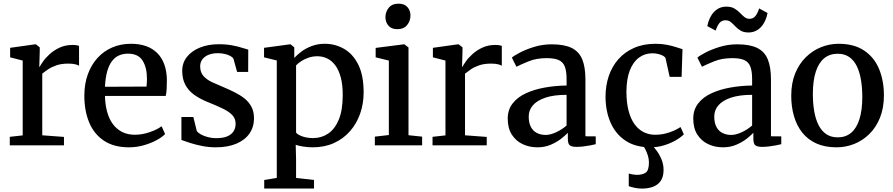

<svg xmlns="http://www.w3.org/2000/svg" viewBox="-20 -810 4978 1070"><path d="M34.5 0V-47.5L106.5 -55.5V-472.5L36.5 -490.5V-543.5L175.5 -563H180L201.5 -546V-526L199 -437.5L201.5 -438Q206 -447.5 219.8 -467.2Q233.5 -487 256.8 -508.2Q280 -529.5 312 -544.5Q344 -559.5 384 -559.5Q398 -559.5 406.5 -558Q415 -556.5 420.5 -554.5V-443.5Q414.5 -448 399.2 -451.8Q384 -455.5 360.5 -455.5Q322 -455.5 294.5 -446Q267 -436.5 248 -423.5Q229 -410.5 215.5 -399.5V-56L336.5 -47V0Z M699 11Q615 11 559.8 -25.5Q504.5 -62 477.2 -127Q450 -192 450 -276.5Q450 -342.5 469.5 -396Q489 -449.5 523.8 -487.5Q558.5 -525.5 606 -545.8Q653.5 -566 710 -566Q804 -566 855.8 -514.8Q907.5 -463.5 910 -367.5Q910 -337 908.8 -314.5Q907.5 -292 903.5 -275.5H565Q566 -227.5 576.8 -187.8Q587.5 -148 608.5 -119.2Q629.5 -90.5 660.2 -74.8Q691 -59 731.5 -59Q773 -59 815.2 -73.8Q857.5 -88.5 880.5 -106.5L900 -63Q882 -44.5 850.5 -27.8Q819 -11 779.8 0Q740.5 11 699 11ZM565 -326.5 796.5 -327.5Q797.5 -336.5 798.2 -348.8Q799 -361 799 -371Q799 -433 774.8 -472Q750.5 -511 693 -511Q666.5 -511 644.2 -501.5Q622 -492 605 -470.5Q588 -449 577.8 -413.5Q567.5 -378 565 -326.5Z M1182 11Q1143.5 11 1106 3.5Q1068.5 -4 1038.2 -13.8Q1008 -23.5 991 -30V-158H1057.5L1076.5 -80.5Q1082.5 -70.5 1099 -61.2Q1115.5 -52 1138 -46Q1160.5 -40 1184.5 -40Q1223 -40 1246.8 -50.2Q1270.5 -60.5 1281.8 -78.5Q1293 -96.5 1293 -120.5Q1293 -148.5 1275 -168Q1257 -187.5 1223.2 -204Q1189.5 -220.5 1142 -239.5Q1094 -258.5 1061.5 -282.2Q1029 -306 1012.2 -338.5Q995.5 -371 995.5 -415.5Q995.5 -460 1022 -493.2Q1048.5 -526.5 1094.5 -545Q1140.5 -563.5 1198.5 -563.5Q1242 -563.5 1274.2 -557.2Q1306.5 -551 1328.5 -543.8Q1350.5 -536.5 1363.5 -533.5L1363 -409H1301.5L1281 -482.5Q1276.5 -491 1263.8 -498Q1251 -505 1233.2 -509.2Q1215.5 -513.5 1196 -513.5Q1166 -514 1143.2 -505Q1120.5 -496 1108 -479.5Q1095.5 -463 1095.5 -440.5Q1095.5 -407 1113.8 -386.5Q1132 -366 1161.5 -352.2Q1191 -338.5 1224 -325Q1256 -311.5 1286.8 -296.2Q1317.5 -281 1342 -261.8Q1366.5 -242.5 1381 -215.5Q1395.5 -188.5 1395.5 -151Q1395.5 -102.5 1370.5 -66.2Q1345.5 -30 1297.8 -9.5Q1250 11 1182 11Z M1452.5 240.5V193L1522.5 181.5V-473L1451.5 -490.5V-543.5L1595.5 -563H1599.5L1620 -546V-487Q1635.5 -504.5 1660 -522.8Q1684.5 -541 1717.5 -553.5Q1750.5 -566 1790 -566Q1847.5 -566 1897 -538Q1946.5 -510 1976.5 -450.2Q2006.5 -390.5 2006.5 -295.5Q2006.5 -232 1987 -176.5Q1967.5 -121 1930.5 -78.8Q1893.5 -36.5 1841 -12.8Q1788.5 11 1722.5 11Q1698 11 1671.2 7Q1644.5 3 1628 -3L1630 80V181.5L1730 193V240.5ZM1725 -40.5Q1771.5 -40.5 1808.8 -65.5Q1846 -90.5 1868 -143.2Q1890 -196 1890 -280.5Q1890 -338 1879 -379Q1868 -420 1848.5 -446Q1829 -472 1803.5 -484.2Q1778 -496.5 1748.5 -496.5Q1721.5 -496.5 1698.2 -488.2Q1675 -480 1657.5 -468.2Q1640 -456.5 1630 -445.5V-71Q1637.5 -60 1664 -50.2Q1690.5 -40.5 1725 -40.5Z M2069 0V-48.5L2147 -57.5V-472.5L2073.5 -490.5V-543L2230 -563H2233.5L2256.5 -545.5V-56.5L2332.5 -48.5V0ZM2193.5 -647.5Q2161.5 -647.5 2144.8 -667Q2128 -686.5 2128 -714Q2128 -743.5 2146.2 -766.5Q2164.5 -789.5 2201 -789.5H2202Q2234 -789.5 2250.8 -770.2Q2267.5 -751 2267.5 -724Q2267.5 -694 2249.2 -670.8Q2231 -647.5 2194.5 -647.5Z M2390.5 0V-47.5L2462.5 -55.5V-472.5L2392.5 -490.5V-543.5L2531.5 -563H2536L2557.5 -546V-526L2555 -437.5L2557.5 -438Q2562 -447.5 2575.8 -467.2Q2589.5 -487 2612.8 -508.2Q2636 -529.5 2668 -544.5Q2700 -559.5 2740 -559.5Q2754 -559.5 2762.5 -558Q2771 -556.5 2776.5 -554.5V-443.5Q2770.5 -448 2755.2 -451.8Q2740 -455.5 2716.5 -455.5Q2678 -455.5 2650.5 -446Q2623 -436.5 2604 -423.5Q2585 -410.5 2571.5 -399.5V-56L2692.5 -47V0Z M2975 11Q2930.5 11 2893 -6.5Q2855.5 -24 2832.5 -59.5Q2809.5 -95 2809.5 -149Q2809.5 -198.5 2836.8 -233.5Q2864 -268.5 2910.5 -290Q2957 -311.5 3015.5 -322Q3074 -332.5 3137.5 -333.5V-369Q3137.5 -412.5 3128 -438Q3118.5 -463.5 3094.8 -474.8Q3071 -486 3026.5 -486Q2969 -486 2925.8 -468.2Q2882.5 -450.5 2858 -438L2832.5 -489Q2843.5 -499 2876.5 -516.5Q2909.5 -534 2956.2 -548.5Q3003 -563 3055 -563Q3124.5 -563 3165.8 -542.8Q3207 -522.5 3224.8 -479.2Q3242.5 -436 3242.5 -367.5V-50.5L3300 -50V-6.5Q3289 -3.5 3270.8 0Q3252.5 3.5 3232 6Q3211.5 8.5 3194 8.5Q3167 8.5 3155.8 0.2Q3144.5 -8 3144.5 -37.5V-70Q3132 -56.5 3108 -37.5Q3084 -18.5 3050.2 -3.8Q3016.5 11 2975 11ZM3021 -58Q3047.5 -58 3080 -73.2Q3112.5 -88.5 3137.5 -110.5V-281.5Q3065.5 -281.5 3018.8 -265.5Q2972 -249.5 2949.2 -222.5Q2926.5 -195.5 2926.5 -161Q2926.5 -125 2938.8 -102.2Q2951 -79.5 2972.5 -68.8Q2994 -58 3021 -58Z M3605 11Q3521.5 11 3466 -26Q3410.5 -63 3382.8 -126.5Q3355 -190 3354.5 -270Q3354.5 -332 3372.5 -385.8Q3390.5 -439.5 3426.2 -480Q3462 -520.5 3514 -543.2Q3566 -566 3633.5 -566Q3668.5 -566 3697.2 -560.2Q3726 -554.5 3747.8 -547.2Q3769.5 -540 3783.5 -536L3778.5 -381.5H3712L3689.5 -483.5Q3687.5 -492 3676.2 -498.5Q3665 -505 3649 -509Q3633 -513 3616 -513Q3573.5 -513 3541 -489Q3508.5 -465 3490 -417.8Q3471.5 -370.5 3471 -299.5Q3471 -239 3482.8 -193.5Q3494.5 -148 3516 -118.2Q3537.5 -88.5 3566.8 -73.8Q3596 -59 3630.5 -59Q3660.5 -59 3687.2 -65.5Q3714 -72 3735.8 -82Q3757.5 -92 3772.5 -102L3791 -61.5Q3775 -45 3746.2 -28.2Q3717.5 -11.5 3681 -0.2Q3644.5 11 3605 11ZM3556.5 241Q3538 241 3517.8 236.8Q3497.5 232.5 3484 227.5V157Q3494.5 160.5 3508.2 162.5Q3522 164.5 3529 164.5Q3560 164.5 3578.2 152.2Q3596.5 140 3596.5 95Q3596.5 75.5 3590.2 56Q3584 36.5 3576 21.2Q3568 6 3563 -1L3594.5 -6L3612.5 -1Q3623.5 8.5 3639.2 29.5Q3655 50.5 3666.8 79Q3678.5 107.5 3678 139.5Q3677.5 176 3662 198.2Q3646.5 220.5 3619.5 230.8Q3592.5 241 3556.5 241Z M4009 11Q3964.5 11 3927 -6.5Q3889.5 -24 3866.5 -59.5Q3843.5 -95 3843.5 -149Q3843.5 -198.5 3870.8 -233.5Q3898 -268.5 3944.5 -290Q3991 -311.5 4049.5 -322Q4108 -332.5 4171.5 -333.5V-369Q4171.5 -412.5 4162 -438Q4152.5 -463.5 4128.8 -474.8Q4105 -486 4060.5 -486Q4003 -486 3959.8 -468.2Q3916.5 -450.5 3892 -438L3866.5 -489Q3877.5 -499 3910.5 -516.5Q3943.5 -534 3990.2 -548.5Q4037 -563 4089 -563Q4158.5 -563 4199.8 -542.8Q4241 -522.5 4258.8 -479.2Q4276.5 -436 4276.5 -367.5V-50.5L4334 -50V-6.5Q4323 -3.5 4304.8 0Q4286.5 3.5 4266 6Q4245.5 8.5 4228 8.5Q4201 8.5 4189.8 0.2Q4178.5 -8 4178.5 -37.5V-70Q4166 -56.5 4142 -37.5Q4118 -18.5 4084.2 -3.8Q4050.5 11 4009 11ZM4055 -58Q4081.5 -58 4114 -73.2Q4146.5 -88.5 4171.5 -110.5V-281.5Q4099.5 -281.5 4052.8 -265.5Q4006 -249.5 3983.2 -222.5Q3960.5 -195.5 3960.5 -161Q3960.5 -125 3972.8 -102.2Q3985 -79.5 4006.5 -68.8Q4028 -58 4055 -58ZM3921.5 -664.5Q3932 -715.5 3959.8 -744.2Q3987.5 -773 4027.5 -773Q4055 -773 4072.5 -762.8Q4090 -752.5 4102.8 -739.2Q4115.5 -726 4127.8 -715.8Q4140 -705.5 4156 -705Q4177.5 -705 4190 -720.8Q4202.5 -736.5 4210.5 -763L4257.5 -737.5Q4248 -687.5 4219.8 -658.2Q4191.5 -629 4151 -629Q4125 -629 4107.8 -639.2Q4090.5 -649.5 4078.2 -662.8Q4066 -676 4053.2 -686.5Q4040.5 -697 4023 -697Q4001.5 -697 3989 -681.2Q3976.5 -665.5 3968.5 -639.5Z M4389.5 -276.5Q4389.5 -347 4411.5 -400.8Q4433.5 -454.5 4471.2 -491.5Q4509 -528.5 4556 -547.2Q4603 -566 4653.5 -566Q4740 -566 4796 -528.2Q4852 -490.5 4879 -425.5Q4906 -360.5 4906 -278.5Q4906 -208 4884 -153.8Q4862 -99.5 4824.5 -62.8Q4787 -26 4739.8 -7.5Q4692.5 11 4642 11Q4577 11 4529.5 -10.5Q4482 -32 4451 -71Q4420 -110 4404.8 -162.5Q4389.5 -215 4389.5 -276.5ZM4648.5 -44.5Q4692.5 -44.5 4722.8 -69.5Q4753 -94.5 4769.2 -144.5Q4785.5 -194.5 4785.5 -270Q4785.5 -322 4778 -365.8Q4770.5 -409.5 4754.5 -442Q4738.5 -474.5 4712.2 -492.5Q4686 -510.5 4648.5 -510.5Q4604.5 -510.5 4573.8 -485.8Q4543 -461 4526.5 -411Q4510 -361 4510 -285Q4510 -232.5 4517.8 -188.8Q4525.5 -145 4542 -112.5Q4558.5 -80 4585 -62.2Q4611.5 -44.5 4648.5 -44.5Z"/></svg>

Font: Merriweather 28pt Medium
Style: Regular
Weight: 500
Version: Version 2.100